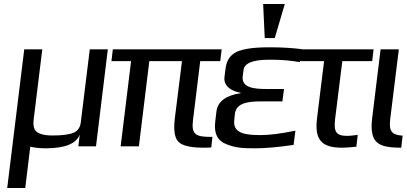

<svg xmlns="http://www.w3.org/2000/svg" viewBox="-20 -730 2029 958"><path d="M459 0 518 -484H428L383 -119C380 -94 368 -77 348 -68C327 -59 292 -54 242 -54C219 -54 201 -56 186 -61C153 -70 143 -93 148 -134L191 -484H101L16 208H106L131 2C153 7 179 10 208 10C304 10 361 -13 378 -59L371 0Z M943 -131 979 -425H1079L1086 -484H543L536 -425H634L582 0H673L725 -425H888L852 -137C845 -78 852 -39 872 -21C892 -2 934 7 998 7C1004 7 1027 6 1034 6L1040 -47H1033C957 -47 934 -58 943 -131Z M1149 -131 1152 -162C1159 -220 1226 -224 1284 -224H1389L1397 -286H1309C1250 -286 1184 -291 1191 -350L1195 -380C1199 -415 1242 -432 1322 -432H1338C1385 -432 1431 -428 1476 -420L1484 -485C1435 -491 1383 -494 1330 -494C1282 -494 1245 -492 1217 -487C1154 -477 1113 -454 1105 -385L1100 -346C1094 -298 1139 -274 1181 -267V-265C1106 -254 1066 -223 1060 -174L1054 -124C1046 -63 1067 -26 1111 -10C1157 8 1189 10 1254 10C1306 10 1369 4 1445 -7L1454 -78C1381 -63 1324 -56 1282 -56C1212 -56 1140 -61 1149 -131ZM1351 -540 1401 -710H1293L1301 -540Z M1652 -136 1688 -425H1837L1844 -484H1472L1465 -425H1597L1562 -141C1549 -36 1581 7 1686 7C1706 7 1730 5 1758 2L1765 -57C1742 -54 1724 -52 1713 -52C1655 -52 1645 -74 1652 -136Z M1927 -136 1970 -484H1879L1837 -141C1833 -108 1833 -82 1838 -62C1850 -3 1904 7 1982 7L1989 -53C1933 -57 1920 -76 1927 -136Z"/></svg>

Font: Gamestation Display
Style: Italic
Weight: 400
Designer: Jonas Hecksher
Foundry: Jonas Hecksher, Playtypeª, e-types AS
Version: Version 1.003